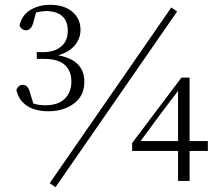

<svg xmlns="http://www.w3.org/2000/svg" viewBox="-20 -753 914 799"><path d="M211 26 187 9 693 -722 717 -705ZM182 -290Q127 -290 92.5 -312.5Q58 -335 48 -379Q57 -400 75 -400Q98 -400 106 -363L119 -322Q141 -315 169 -315Q222 -315 249.5 -342Q277 -369 277 -414Q277 -458 249.5 -483Q222 -508 163 -508H133V-536H160Q206 -536 234 -559Q262 -582 262 -625Q262 -703 176 -707Q154 -707 130 -701L119 -661Q111 -627 87 -627Q71 -627 61 -646Q71 -691 107 -712Q143 -733 188 -733Q247 -733 281 -704Q315 -675 315 -629Q315 -592 290.5 -563.5Q266 -535 222 -523Q331 -503 331 -413Q331 -354 287.5 -322Q244 -290 182 -290ZM721 0V-125H530V-158L735 -430H769V-166H845V-125H769V0ZM565 -166H721V-375L649 -280Z"/></svg>

Font: Minh Nguyen ExtraLight
Style: Regular
Weight: 250
Designer: Ryoko NISHIZUKA 西塚涼子 (kana & ideographs); Frank Grießhammer (Latin, Greek & Cyrillic); Wenlong ZHANG 张文龙 (bopomofo); San
Foundry: Adobe
Version: Version 1.100;July 7, 2023;FontCreator 14.0.0.2814 64-bit